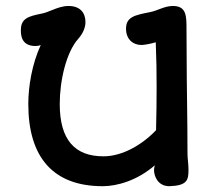

<svg xmlns="http://www.w3.org/2000/svg" viewBox="-20 -622 742 656"><path d="M76.7 -266.6C76.7 -84 162.1 14.2 331.1 14.2C380.4 14.2 449.2 -5.4 508.8 -57.1C507.8 -50.8 506.3 -47.9 506.3 -40.5C506.3 -20 519.5 14.2 558.6 14.2C619.6 12.2 624 -6.8 624 -41.5C624 -62.5 620.6 -79.6 620.6 -97.2C620.6 -223.1 617.7 -330.1 617.7 -437C617.2 -474.1 617.2 -504.9 617.2 -523.4C617.2 -566.9 617.2 -601.6 570.8 -601.6C541 -601.6 517.1 -584.5 490.2 -580.1C441.9 -570.3 410.6 -564.9 410.6 -523.9C410.6 -486.3 436 -468.3 462.9 -468.3C472.2 -468.3 492.2 -471.7 512.2 -477.5C514.6 -416.5 515.1 -378.4 515.1 -323.2C515.1 -278.8 514.6 -231.9 513.2 -177.2C464.4 -126 397 -87.9 333.5 -87.9C235.4 -87.9 184.1 -144.5 184.1 -266.6C184.1 -346.2 206.1 -443.4 247.6 -489.7C263.2 -507.3 272 -527.8 272 -546.4C272 -576.7 255.4 -601.6 213.9 -601.6C193.8 -601.6 174.3 -594.2 157.7 -587.4C145.5 -582.5 131.3 -576.7 120.6 -575.2C77.6 -566.4 51.3 -559.1 51.3 -519.5C51.3 -504.9 51.3 -464.8 101.1 -464.8C106.9 -464.8 112.8 -465.8 119.1 -467.8C89.4 -403.3 76.7 -327.1 76.7 -266.6Z"/></svg>

Font: Autour One
Style: Regular
Weight: 400
Designer: Eben Sorkin
Foundry: Eben Sorkin
Version: Version 1.002